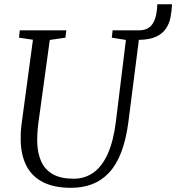

<svg xmlns="http://www.w3.org/2000/svg" viewBox="-20 -888 842 918"><path d="M320 10Q238.5 10 185.8 -17Q133 -44 107 -94Q81 -144 79 -212.5Q78.5 -230.5 79.2 -250Q80 -269.5 82.5 -290L137.5 -698L71 -708L74.5 -743H297L293 -708L218 -697L163 -296.5Q160 -271.5 158.8 -249.8Q157.5 -228 158 -207.5Q159.5 -155 177.2 -115.8Q195 -76.5 232.8 -55Q270.5 -33.5 332.5 -33.5Q385.5 -33.5 426.8 -62.8Q468 -92 495.2 -152.5Q522.5 -213 534 -306L582 -697L514.5 -708L518.5 -743H647.5Q676.5 -743.5 694.8 -758Q713 -772.5 722 -800.2Q731 -828 732 -867.5H802.5Q801 -835 795.2 -805Q789.5 -775 773.2 -751Q757 -727 726 -712.5Q695 -698 644 -697.5L594 -306Q583 -221 559.8 -160.5Q536.5 -100 501.5 -62.5Q466.5 -25 421 -7.5Q375.5 10 320 10Z"/></svg>

Font: Merriweather 48pt Light
Style: Italic
Weight: 300
Italic angle: -7.8°
Version: Version 2.101